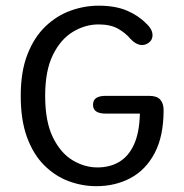

<svg xmlns="http://www.w3.org/2000/svg" viewBox="-20 -645 649 676"><path d="M319 10.5Q269 10.5 221.5 -7.2Q174 -25 135.8 -63Q97.5 -101 75.2 -161.5Q53 -222 53 -307.5Q53 -393 76.5 -453.2Q100 -513.5 139.5 -551.5Q179 -589.5 227.8 -607.2Q276.5 -625 327 -625Q385.5 -625 426 -608Q466.5 -591 495 -562Q506.5 -551.5 511.8 -541.2Q517 -531 517 -521Q517 -505.5 505.5 -496Q494 -486.5 480 -486.5Q469.5 -486.5 458.8 -492.5Q448 -498.5 439 -508.5Q421.5 -529.5 395 -544.2Q368.5 -559 327 -559Q280 -559 236.8 -533Q193.5 -507 166.2 -451.5Q139 -396 139 -307.5Q139 -217.5 166 -162Q193 -106.5 235.2 -81Q277.5 -55.5 323 -55.5Q367.5 -55.5 400.5 -75.5Q433.5 -95.5 452.2 -137.2Q471 -179 472.5 -245H352Q330.5 -245 319 -252.5Q307.5 -260 307.5 -276Q307.5 -292.5 318.8 -300Q330 -307.5 351.5 -307.5H505.5Q532 -307.5 544 -294.5Q556 -281.5 556 -257Q556 -166 524.8 -106.5Q493.5 -47 439.8 -18.2Q386 10.5 319 10.5Z"/></svg>

Font: Sono
Style: Regular
Weight: 400
Designer: Tyler Finck
Foundry: Tyler Finck
Version: Version 2.112